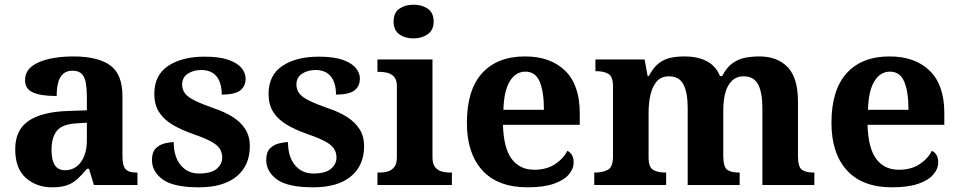

<svg xmlns="http://www.w3.org/2000/svg" viewBox="-20 -790 4095 820"><path d="M202 10Q136 10 90.5 -30Q45 -70 45 -153Q45 -234 101 -273Q157 -312 269 -316L351 -318.8V-374Q351 -407.6 347 -433.3Q343 -459 330 -473.5Q317 -488 289.5 -488Q264 -488 249 -474Q234 -460 228 -435.5Q222 -411 222 -380Q155 -380 121 -395Q87 -410 87 -447Q87 -483.8 115 -505.9Q143 -528 189.9 -538.5Q236.8 -549 292.8 -549Q398 -549 450.5 -511Q503 -473 503 -379.3V-124Q503 -82.6 516 -67.8Q529 -53 563 -53H567V0H381L360 -69H351.4Q329 -42 309.5 -24.5Q290 -7 265 1.5Q240 10 202 10ZM257.2 -63Q300.2 -63 325.6 -98Q351 -133 351 -191V-266L305.8 -263.2Q245.9 -259.5 222.9 -231.4Q200 -203.3 200 -148.8Q200 -63 257.2 -63Z M830 10Q721 10 675 -23.5Q629 -57 629 -107Q629 -140 645 -156Q661 -172 683 -177.5Q705 -183 722 -183Q722 -121 751.5 -85Q781 -49 830 -49Q882 -49 905.5 -69Q929 -89 929 -117Q929 -139 918 -155.5Q907 -172 880 -186.5Q853 -201 806 -217Q752 -236 715 -258.5Q678 -281 658.5 -312.5Q639 -344 639 -389Q639 -469 698 -508.5Q757 -548 854 -548Q917 -548 955.5 -534.5Q994 -521 1011.5 -499.5Q1029 -478 1029 -455Q1029 -421 1005.5 -403.5Q982 -386 927 -386Q927 -436 905 -463.5Q883 -491 839 -491Q807 -491 782.5 -475.5Q758 -460 758 -429Q758 -408 769.5 -392Q781 -376 811 -361Q841 -346 895 -327Q940 -312 974 -290.5Q1008 -269 1027.5 -238.5Q1047 -208 1047 -166Q1047 -83 990.5 -36.5Q934 10 830 10Z M1318 10Q1209 10 1163 -23.5Q1117 -57 1117 -107Q1117 -140 1133 -156Q1149 -172 1171 -177.5Q1193 -183 1210 -183Q1210 -121 1239.5 -85Q1269 -49 1318 -49Q1370 -49 1393.5 -69Q1417 -89 1417 -117Q1417 -139 1406 -155.5Q1395 -172 1368 -186.5Q1341 -201 1294 -217Q1240 -236 1203 -258.5Q1166 -281 1146.5 -312.5Q1127 -344 1127 -389Q1127 -469 1186 -508.5Q1245 -548 1342 -548Q1405 -548 1443.5 -534.5Q1482 -521 1499.5 -499.5Q1517 -478 1517 -455Q1517 -421 1493.5 -403.5Q1470 -386 1415 -386Q1415 -436 1393 -463.5Q1371 -491 1327 -491Q1295 -491 1270.5 -475.5Q1246 -460 1246 -429Q1246 -408 1257.5 -392Q1269 -376 1299 -361Q1329 -346 1383 -327Q1428 -312 1462 -290.5Q1496 -269 1515.5 -238.5Q1535 -208 1535 -166Q1535 -83 1478.5 -36.5Q1422 10 1318 10Z M1592 0V-53H1604Q1619 -53 1635.5 -57.5Q1652 -62 1663.5 -75.9Q1675 -89.8 1675 -117.7V-422Q1675 -448.9 1663 -462Q1651 -475 1634.5 -479Q1618 -483 1604 -483H1592V-536H1827V-118Q1827 -90 1838.5 -76Q1850 -62 1867 -57.5Q1884 -53 1898 -53H1910V0ZM1746.1 -626Q1710 -626 1685.5 -643.5Q1661 -661 1661 -698Q1661 -736 1685.8 -753Q1710.5 -770 1746.5 -770Q1781 -770 1806.5 -753Q1832 -736 1832 -698Q1832 -661 1806.4 -643.5Q1780.8 -626 1746.1 -626Z M2233 10Q2106 10 2040 -62.5Q1974 -135 1974 -265Q1974 -406 2039 -477.5Q2104 -549 2222 -549Q2331 -549 2393.5 -488Q2456 -427 2456 -308V-257H2128Q2131 -157 2165.5 -111Q2200 -65 2262 -65Q2314 -65 2350 -88.5Q2386 -112 2403 -146Q2417 -139 2423.5 -126.5Q2430 -114 2430 -97Q2430 -69 2409 -44.5Q2388 -20 2344.5 -5Q2301 10 2233 10ZM2303 -321Q2303 -398 2285 -441Q2267 -484 2224 -484Q2182 -484 2157 -442.5Q2132 -401 2130 -321Z M2518 0V-53H2520Q2554.4 -53 2576.2 -65Q2598 -76.9 2598 -122V-420.9Q2598 -463 2578.5 -474.5Q2559 -486 2526 -486H2523V-536H2733L2746 -465H2751Q2771 -503 2794.5 -520.5Q2818 -538 2845.3 -543.5Q2872.6 -549 2904 -549Q2959 -549 2998 -529Q3037 -509 3055 -465H3064Q3084 -503 3109 -520.5Q3134 -538 3162.8 -543.5Q3191.6 -549 3223 -549Q3300 -549 3344 -503.2Q3388 -457.4 3388 -356V-123.8Q3388 -77.6 3404.5 -65.3Q3421 -53 3455 -53H3458V0H3236V-329Q3236 -394 3218.1 -429Q3200.3 -464 3156.2 -464Q3125 -464 3105.4 -444.4Q3085.8 -424.9 3077.4 -392.4Q3069 -360 3069 -321V-124Q3069 -77.7 3085.5 -65.3Q3102 -53 3136 -53H3139V0H2917V-329Q2917 -394 2899.1 -429Q2881.1 -464 2836.8 -464Q2804 -464 2785.1 -442.5Q2766.3 -420.9 2758.1 -385.5Q2750 -350.1 2750 -309V-118Q2750 -76 2769.5 -64.5Q2789 -53 2822 -53H2825V0Z M3790 10Q3663 10 3597 -62.5Q3531 -135 3531 -265Q3531 -406 3596 -477.5Q3661 -549 3779 -549Q3888 -549 3950.5 -488Q4013 -427 4013 -308V-257H3685Q3688 -157 3722.5 -111Q3757 -65 3819 -65Q3871 -65 3907 -88.5Q3943 -112 3960 -146Q3974 -139 3980.5 -126.5Q3987 -114 3987 -97Q3987 -69 3966 -44.5Q3945 -20 3901.5 -5Q3858 10 3790 10ZM3860 -321Q3860 -398 3842 -441Q3824 -484 3781 -484Q3739 -484 3714 -442.5Q3689 -401 3687 -321Z"/></svg>

Font: Noto Serif Test
Style: Regular
Weight: 400
Version: Version 1.000